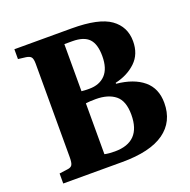

<svg xmlns="http://www.w3.org/2000/svg" viewBox="-126 -832 942 954"><g transform="rotate(-20 345.0 -355.0)"><path d="M49 0V-53L93 -59Q111 -61 117.5 -71.5Q124 -82 124 -112V-606Q124 -631 117 -640.5Q110 -650 90 -653L49 -658V-710H352Q495 -710 556 -666.5Q617 -623 617 -546Q617 -478 574 -437Q531 -396 465 -381V-376Q556 -367 607 -324.5Q658 -282 658 -205Q658 -106 583.5 -53Q509 0 361 0ZM332 -398Q386 -398 417 -430.5Q448 -463 448 -529Q448 -592 421 -620.5Q394 -649 333 -649H291V-400Q299 -399 309 -398.5Q319 -398 332 -398ZM345 -62Q484 -62 484 -206Q484 -279 446.5 -309Q409 -339 344 -339Q311 -339 291 -336V-67Q312 -62 345 -62Z"/></g></svg>

Font: Literata 36pt
Style: Bold
Weight: 700
Designer: Latin by Veronika Burian and Jose Scaglione. Greek by Irene Vlachou. Cyrillic by Vera Evstafieva.
Foundry: TypeTogether
Version: Version 3.002